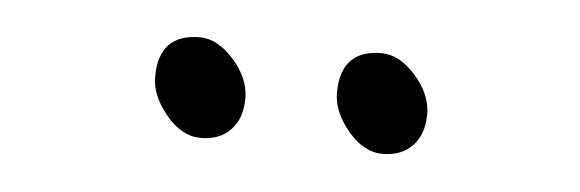

<svg xmlns="http://www.w3.org/2000/svg" viewBox="-25 -736 550 182"><g transform="rotate(5 250.0 -645.5)"><path d="M294 -652Q294 -693 333 -693Q350 -693 365.5 -675.5Q381 -658 381 -639Q381 -620 370.5 -609Q360 -598 342 -598Q324 -598 309 -616Q294 -634 294 -652ZM121 -652Q121 -693 160 -693Q177 -693 192.5 -675.5Q208 -658 208 -639Q208 -620 197.5 -609Q187 -598 169 -598Q151 -598 136 -616Q121 -634 121 -652Z"/></g></svg>

Font: LXGW WenKai Light
Style: Regular
Weight: 300
Designer: LXGW / Fontworks Inc.
Foundry: LXGW / Fontworks Inc.
Version: Version 1.501; October 10, 2024